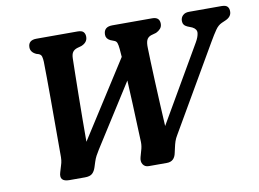

<svg xmlns="http://www.w3.org/2000/svg" viewBox="-76 -813 1250 927"><g transform="rotate(-10 549.5 -350.0)"><path d="M861 -662Q861 -678.5 872 -689.2Q883 -700 903 -700H1062Q1083 -700 1091 -691Q1099 -682 1098.5 -667Q1098.5 -641.5 1069 -628.5L1049.5 -620Q1031.5 -612 1017.8 -592.2Q1004 -572.5 984 -538L744 -125Q734.5 -109.5 730 -96Q725.5 -82.5 722 -66L716.5 -41.5Q708.5 0 671 0H582Q563 0 553.8 -14.5Q544.5 -29 550.5 -50L558.5 -78.5Q565.5 -100 565 -121Q563.5 -150.5 561.8 -200.2Q560 -250 557.5 -308.8Q555 -367.5 552 -425L358.5 -120.5Q349 -105.5 342.5 -93.2Q336 -81 331 -65.5L323 -40.5Q317 -21 305.5 -10.5Q294 0 269.5 0H193Q141.5 0 156 -45.5L165 -75.5Q169.5 -88.5 171 -101.2Q172.5 -114 172 -134Q172 -154 172 -196.2Q172 -238.5 172 -292Q172 -345.5 172 -401.2Q172 -457 171.5 -505.2Q171 -553.5 170.5 -584Q170 -598 167.2 -609Q164.5 -620 153 -624.5L141.5 -628Q114 -640.5 114 -664.5Q114 -700 155 -700H356Q377 -700 385 -691.2Q393 -682.5 393 -667.5Q393 -640 362 -627.5L340.5 -621.5Q325.5 -616.5 318.5 -606.2Q311.5 -596 311 -575.5Q310.5 -549.5 309.5 -502.2Q308.5 -455 307.8 -396.8Q307 -338.5 306.5 -278.8Q306 -219 306 -168L545 -542Q543.5 -564 542 -581Q540 -602 536.5 -611.2Q533 -620.5 523.5 -624L504.5 -631.5Q484 -641.5 484 -661.5Q484 -700 527 -700H722.5Q758.5 -700 758.5 -667Q758.5 -653 750 -643.2Q741.5 -633.5 728.5 -627.5L702 -620Q686.5 -614 681 -600.5Q675.5 -587 676.5 -562Q677 -540 678.5 -496Q680 -452 682.5 -396.8Q685 -341.5 687.8 -284Q690.5 -226.5 693.5 -177L909.5 -549Q923.5 -573 925.5 -592Q927.5 -611 905.5 -622.5L882 -632Q861 -641 861 -662Z"/></g></svg>

Font: Fraunces 72pt SuperSoft SemiBold
Style: Italic
Weight: 600
Italic angle: -16°
Version: Version 1.000;[b76b70a41]